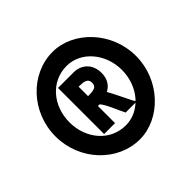

<svg xmlns="http://www.w3.org/2000/svg" viewBox="-126 -793 745 745"><g transform="rotate(-45 246.5 -421.0)"><path d="M249 -547H164V-294H224V-388H233C249 -372 269 -319 282 -294H343L334 -309C325 -326 303 -374 287 -402C307 -412 325 -433 325 -468C325 -519 291 -547 249 -547ZM224 -442V-494C230 -494 235 -493 243 -493C263 -491 272 -484 272 -467C272 -445 255 -442 224 -442ZM101 -421C101 -511 162 -584 248 -584C326 -584 389 -511 389 -421C389 -331 326 -258 248 -258C162 -258 101 -331 101 -421ZM24 -421C24 -288 127 -181 248 -181C361 -181 466 -288 466 -421C466 -554 361 -661 248 -661C127 -661 24 -554 24 -421Z"/></g></svg>

Font: Bluebird
Style: SfBdNrw
Weight: 700
Designer: Jasper
Foundry: Cannot Into Space Fonts
Version: Version 0.98